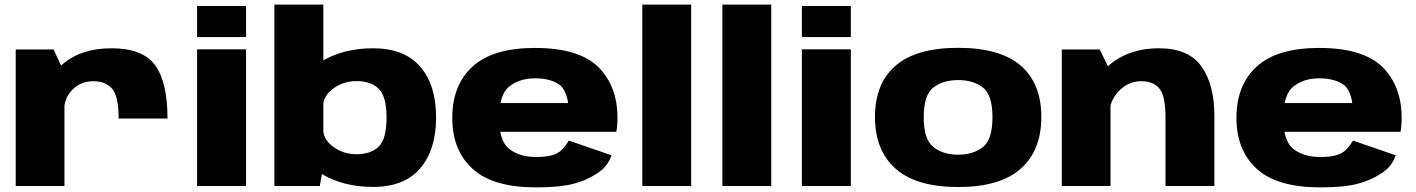

<svg xmlns="http://www.w3.org/2000/svg" viewBox="-20 -805 6129 831"><path d="M493.5 -292H705Q705 -450 651.2 -523Q597.5 -596 463 -596Q334.5 -596 256 -531.5Q177.5 -467 177.5 -383.5L258 -331.5Q258 -380.5 293.5 -417Q329 -453.5 386 -453.5Q435 -453.5 464.2 -422.5Q493.5 -391.5 493.5 -292ZM48 0H259V-489.5L212 -591H48Z M833 0H1045V-591.5H833ZM833 -779V-644.5H1045V-779Z M1167.5 0H1364L1379.5 -85.5V-785H1167.5ZM1594.5 4Q1730 4 1798.8 -76.5Q1867.5 -157 1867.5 -297Q1867.5 -437 1798.8 -516.5Q1730 -596 1594.5 -596Q1470 -596 1378.2 -543Q1286.5 -490 1286.5 -434L1378.5 -345Q1378.5 -390 1422.5 -422Q1466.5 -454 1523 -454Q1585.5 -454 1619.2 -420.8Q1653 -387.5 1653 -296Q1653 -203.5 1619.2 -170.5Q1585.5 -137.5 1523 -137.5Q1466.5 -137.5 1422.5 -169.5Q1378.5 -201.5 1378.5 -248L1286.5 -157.5Q1286.5 -101.5 1378.2 -48.8Q1470 4 1594.5 4Z M2300.5 6V-125.5Q2229.5 -125.5 2185 -159.5Q2140.5 -192.5 2140.5 -294Q2140.5 -396.5 2184.5 -431Q2228.5 -466 2296 -466Q2365 -466 2404.5 -436Q2430.5 -413 2439 -359H2122V-234.5H2647.5Q2652.5 -261 2652.5 -294.5Q2652.5 -432.5 2569 -515.5Q2484 -597.5 2295.5 -597.5Q2114 -597.5 2026 -517.5Q1937.5 -437.5 1937.5 -295Q1937.5 -153.5 2026.5 -73.5Q2113.5 6 2300.5 6ZM2300.5 -125.5V6Q2401.5 6 2460 -9Q2517.5 -23.5 2564.5 -54.5Q2611 -84 2626.5 -133L2442 -196.5Q2427.5 -173 2411.5 -156.5Q2395 -140.5 2369 -133Q2343 -125.5 2300.5 -125.5Z M2760 0H2971.5V-785H2760Z M3106.5 0H3318V-785H3106.5Z M3450.5 0H3662.5V-591.5H3450.5ZM3450.5 -779V-644.5H3662.5V-779Z M4127 4.5Q4308.5 4.5 4397.8 -74.8Q4487 -154 4487 -299Q4487 -444 4397.8 -521Q4308.5 -598 4127 -598Q3946 -598 3856.5 -521Q3767 -444 3767 -299Q3767 -154 3856.5 -74.8Q3946 4.5 4127 4.5ZM4127 -135.5Q4063 -135.5 4020.5 -168Q3978 -200.5 3978 -297.5Q3978 -395 4020.5 -426.8Q4063 -458.5 4127 -458.5Q4191.5 -458.5 4233.5 -426.8Q4275.5 -395 4275.5 -297.5Q4275.5 -200.5 4233.5 -168Q4191.5 -135.5 4127 -135.5Z M4575.5 0H4786.5V-495L4739.5 -591H4575.5ZM5024.5 0H5236V-302.5Q5236 -439 5180 -517.5Q5124 -596 4997 -596Q4852.5 -596 4764.2 -507.8Q4676 -419.5 4676 -341.5L4778.5 -292.5Q4778.5 -363.5 4820.2 -408.5Q4862 -453.5 4919.5 -453.5Q4972.5 -453.5 4998.5 -421.2Q5024.5 -389 5024.5 -295.5Z M5694.5 6V-125.5Q5623.5 -125.5 5579 -159.5Q5534.5 -192.5 5534.5 -294Q5534.5 -396.5 5578.5 -431Q5622.5 -466 5690 -466Q5759 -466 5798.5 -436Q5824.5 -413 5833 -359H5516V-234.5H6041.5Q6046.5 -261 6046.5 -294.5Q6046.5 -432.5 5963 -515.5Q5878 -597.5 5689.5 -597.5Q5508 -597.5 5420 -517.5Q5331.5 -437.5 5331.5 -295Q5331.5 -153.5 5420.5 -73.5Q5507.5 6 5694.5 6ZM5694.5 -125.5V6Q5795.5 6 5854 -9Q5911.5 -23.5 5958.5 -54.5Q6005 -84 6020.5 -133L5836 -196.5Q5821.5 -173 5805.5 -156.5Q5789 -140.5 5763 -133Q5737 -125.5 5694.5 -125.5Z"/></svg>

Font: Anybody SemiExpanded ExtraBold
Style: Regular
Weight: 800
Width: 6
Version: Version 1.113;gftools[0.9.25]